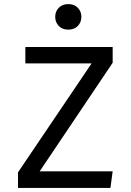

<svg xmlns="http://www.w3.org/2000/svg" viewBox="-20 -919 640 939"><path d="M174 -81H531L520 0H68V-76L428 -609H104V-689H531V-612ZM378 -837Q378 -810 360.5 -792Q343 -774 314 -774Q285 -774 267.5 -792Q250 -810 250 -837Q250 -863 267.5 -881Q285 -899 314 -899Q343 -899 360.5 -881Q378 -863 378 -837Z"/></svg>

Font: Wlorlttqgufhjawjgtejqphaquk
Style: Regular
Weight: 400
Monospace: yes
Designer: Carrois Corporate & Edenspiekermann
Foundry: Carrois Corporate GbR & Edenspiekermann AG
Version: Version 2.001